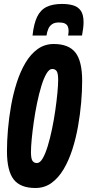

<svg xmlns="http://www.w3.org/2000/svg" viewBox="-20 -930 438 960"><path d="M157 10Q81.6 10 48.2 -33.1Q14.8 -76.2 14.8 -174.4Q14.8 -224.6 19.8 -283Q24.8 -341.4 35.5 -401.8Q46.2 -462.2 63.9 -517.3Q81.6 -572.4 107.4 -616Q133.2 -659.6 168.4 -684.8Q203.6 -710 248.6 -710Q324 -710 357.4 -666.9Q390.8 -623.8 390.8 -525.6Q390.8 -475.4 385.8 -417Q380.8 -358.6 370.1 -298.2Q359.4 -237.8 341.7 -182.7Q324 -127.6 298.2 -84Q272.4 -40.4 237.5 -15.2Q202.6 10 157 10ZM164.8 -114.8Q180 -114.8 193.5 -138Q207 -161.2 218.8 -200Q230.6 -238.8 240.2 -285.1Q249.8 -331.4 256.5 -378.3Q263.2 -425.2 267 -465.1Q270.8 -505 270.8 -530Q270.8 -563.2 263.4 -574.2Q256 -585.2 240.8 -585.2Q226.2 -585.2 212.4 -562Q198.6 -538.8 186.8 -500Q175 -461.2 165.4 -414.9Q155.8 -368.6 149.1 -321.7Q142.4 -274.8 138.6 -234.9Q134.8 -195 134.8 -170Q134.8 -136.8 142.4 -125.8Q150 -114.8 164.8 -114.8ZM290.2 -910.3Q322.1 -910.3 346.5 -903Q370.8 -895.7 384.3 -876.1Q397.8 -856.4 397.8 -818.8Q397.8 -804.4 395.6 -787.2Q393.4 -770 390 -752.2H320.4Q321.7 -759.8 322.4 -764.7Q323 -769.7 323 -775.4Q323 -787.3 319.1 -797.2Q315.1 -807.2 304.6 -812.4Q294.1 -817.7 275.3 -817.7Q252.5 -817.7 240 -808.7Q227.4 -799.7 221.3 -785.1Q215.1 -770.5 212.5 -752.2H142.6Q149 -811 165.5 -845.6Q182.1 -880.1 212.5 -895.2Q242.9 -910.3 290.2 -910.3Z"/></svg>

Font: Georama
Style: Italic
Weight: 400
Width: 2
Italic angle: -9°
Designer: Jean-Baptiste Levee
Foundry: Production Type
Version: Version 1.000